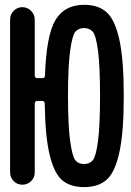

<svg xmlns="http://www.w3.org/2000/svg" viewBox="-20 -760 540 790"><path d="M361.8 -629.4Q348.6 -644.5 325.7 -644.5Q302.7 -644.5 290 -629.4Q277.3 -614.3 268.6 -550.8Q259.8 -487.3 259.8 -365.2Q259.8 -243.2 268.6 -179.7Q277.3 -116.2 290 -100.6Q302.7 -85 325.7 -85Q348.6 -85 361.8 -100.6Q375 -116.2 383.3 -179.7Q391.6 -243.2 391.6 -365.2Q391.6 -487.3 383.3 -550.8Q375 -614.3 361.8 -629.4ZM21.5 -50.8V-678.7Q21.5 -700.2 36.1 -715.3Q50.8 -730.5 71.8 -730.5Q92.8 -730.5 107.9 -715.3Q123 -700.2 123 -678.7V-449.2Q123 -438.5 134.8 -438.5H154.3Q165 -438.5 165 -449.2Q170.9 -616.2 208.5 -678.2Q246.1 -740.2 326.2 -740.2Q384.8 -740.2 418.9 -709.5Q453.1 -678.7 471.2 -596.2Q489.3 -513.7 489.3 -364.7Q489.3 -215.8 471.2 -133.3Q453.1 -50.8 418.9 -20.5Q384.8 9.8 326.2 9.8Q269.5 9.8 236.3 -18.1Q203.1 -45.9 184.6 -121.6Q166 -197.3 164.1 -333Q164.1 -344.7 153.3 -344.7H134.8Q123 -344.7 123 -334V-50.8Q123 -29.3 107.9 -14.6Q92.8 0 71.8 0Q50.8 0 36.1 -15.1Q21.5 -30.3 21.5 -50.8Z"/></svg>

Font: Rounded-X Mgen+ 1m medium
Style: Regular
Weight: 500
Designer: [Source Han Sans]
Ryoko NISHIZUKA  (kana & ideographs); Paul D. Hunt (Latin, Greek & Cyrillic); Wenlong ZHANG  (bopomofo
Version: Version 1.059.20150602